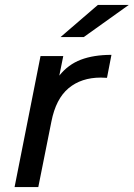

<svg xmlns="http://www.w3.org/2000/svg" viewBox="-20 -757 541 777"><path d="M39 0 144 -530H236L220 -451Q256 -496 307.5 -515.5Q359 -535 431 -535L413 -442Q406 -442 400.5 -442.5Q395 -443 388 -443Q309 -443 257.5 -400Q206 -357 188 -265L135 0ZM225 -607 376 -737H501L319 -607Z"/></svg>

Font: Montserrat Medium
Style: Italic
Weight: 500
Italic angle: -11.3°
Designer: Julieta Ulanovsky
Foundry: Julieta Ulanovsky
Version: Version 9.000; ttfautohint (v1.8.4.7-5d5b)